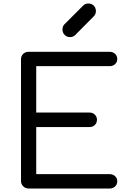

<svg xmlns="http://www.w3.org/2000/svg" viewBox="-20 -1077 735 1097"><path d="M143 0Q125 0 112.5 -12.5Q100 -25 100 -43V-738Q100 -757 112.5 -769Q125 -781 143 -781H607Q625 -781 637.5 -769.5Q650 -758 650 -739Q650 -722 637.5 -710.5Q625 -699 607 -699H187V-434H491Q510 -434 522 -422Q534 -410 534 -393Q534 -375 522 -363Q510 -351 491 -351H187V-82H607Q625 -82 637.5 -70.5Q650 -59 650 -42Q650 -23 637.5 -11.5Q625 0 607 0ZM380 -865Q362 -865 349.5 -877.5Q337 -890 337 -908Q337 -926 347 -937L455 -1045Q467 -1057 485 -1057Q504 -1057 516 -1044.5Q528 -1032 528 -1013Q528 -1005 525 -997.5Q522 -990 516 -984L409 -876Q397 -865 380 -865Z"/></svg>

Font: Comfortaa Medium
Style: Regular
Weight: 500
Designer: Johan Aakerlund
Foundry: Johan Aakerlund
Version: Version 3.104; ttfautohint (v1.8.1.43-b0c9)